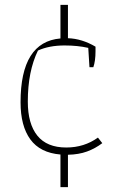

<svg xmlns="http://www.w3.org/2000/svg" viewBox="-20 -630 484 794"><path d="M230 9Q146 2 105.5 -53.5Q65 -109 65 -207Q65 -457 230 -471V-610H261V-472Q319 -470 375 -437V-418Q375 -378 366 -352H350L345 -432Q301 -442 247 -442Q183 -442 137 -421Q95 -335 95 -210Q95 -118 134.5 -69Q174 -20 254 -20Q328 -20 385 -61L403 -38Q374 -16 340 -3.5Q306 9 261 10V144H230Z"/></svg>

Font: Athiti ExtraLight
Style: Regular
Weight: 250
Version: Version 1.032